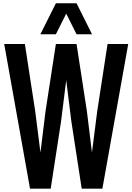

<svg xmlns="http://www.w3.org/2000/svg" viewBox="-20 -1141 801 1161"><path d="M442.9 -875 505.4 -468.8 536.1 -218.8 567.9 -468.8 630.4 -875H755.4L599.1 0H474.1L411.6 -406.2L380.4 -656.2L349.1 -406.2L286.6 0H161.6L5.4 -875H130.4L192.9 -468.8L224.6 -218.8L255.4 -468.8L317.9 -875ZM380.4 -1058.6 317.9 -933.6H224.1L317.9 -1121.1H442.9L536.6 -933.6H442.9Z"/></svg>

Font: Oswald
Style: Book
Weight: 400
Designer: vernon adams
Foundry: vernon adams
Version: Version 1.000